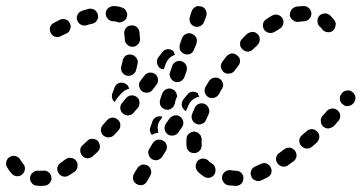

<svg xmlns="http://www.w3.org/2000/svg" viewBox="-35 -587 1190 632"><path d="M122 21Q126 19 129 15Q132 11 134 6Q135 1 134 -4Q133 -14 125 -20Q117 -27 106 -25Q103 -25 100 -25Q95 -25 91 -25Q80 -26 73 -19Q65 -13 64 -2Q63 8 70 16Q76 24 87 24Q93 25 100 25Q106 25 113 24Q118 24 122 21ZM766 1Q767 -4 765 -9Q763 -14 760 -17Q756 -21 752 -23Q747 -25 742 -25Q733 -25 724 -27Q714 -28 706 -22Q697 -15 696 -5Q695 0 697 5Q698 9 701 13Q704 17 708 20Q713 22 717 23Q729 24 741 25Q751 25 759 18Q766 11 766 1ZM451 -42Q447 -44 442 -45Q437 -46 432 -45Q427 -43 423 -40Q419 -37 417 -33Q410 -23 406 -15Q403 -11 403 -6Q402 -1 403 4Q405 9 408 13Q411 17 415 19Q424 24 434 22Q444 19 449 10Q453 2 459 -8Q465 -16 462 -26Q460 -37 451 -42ZM858 -17Q859 -22 859 -27Q858 -32 856 -36Q852 -45 842 -49Q832 -52 823 -47Q814 -43 805 -39Q796 -35 792 -26Q788 -16 792 -7Q794 -2 797 2Q801 5 806 7Q810 9 815 9Q820 9 825 7Q835 2 845 -3Q849 -5 853 -9Q856 -12 858 -17ZM671 -13Q673 -17 674 -22Q675 -27 674 -32Q673 -36 671 -41Q668 -45 664 -48Q657 -52 651 -58Q644 -65 634 -65Q623 -65 616 -58Q612 -54 611 -49Q609 -45 609 -40Q609 -35 611 -30Q613 -26 616 -22Q625 -13 636 -6Q644 0 655 -2Q665 -4 671 -13ZM216 -57Q210 -66 200 -67Q189 -69 181 -63Q173 -57 165 -51Q161 -49 158 -45Q155 -40 154 -36Q153 -31 154 -26Q155 -21 158 -17Q163 -8 174 -6Q184 -4 192 -10Q201 -15 211 -22Q219 -28 220 -39Q222 -49 216 -57ZM38 -13Q46 -20 47 -30Q48 -41 41 -48Q36 -54 32 -61Q30 -65 26 -68Q22 -72 17 -73Q12 -74 7 -74Q2 -73 -2 -71Q-11 -66 -14 -56Q-17 -46 -12 -37Q-5 -25 3 -16Q10 -8 20 -7Q31 -6 38 -13ZM936 -91Q933 -95 929 -97Q925 -100 920 -101Q915 -101 910 -100Q905 -99 901 -96Q893 -90 885 -84Q881 -82 878 -78Q875 -73 874 -68Q873 -64 874 -59Q875 -54 878 -50Q884 -41 894 -39Q905 -37 913 -43Q922 -49 931 -56Q939 -62 941 -72Q942 -82 936 -91ZM514 -108Q513 -112 510 -117Q507 -121 503 -123Q494 -129 484 -127Q474 -125 468 -116L457 -98Q454 -94 453 -89Q452 -84 454 -80Q455 -75 457 -71Q460 -67 464 -64Q473 -58 483 -60Q493 -63 499 -71L510 -89Q513 -93 514 -98Q515 -103 514 -108ZM294 -105Q294 -110 292 -114Q291 -119 287 -123Q280 -130 270 -130Q259 -131 252 -123Q244 -116 237 -109Q229 -102 229 -92Q229 -82 236 -74Q243 -66 253 -66Q263 -66 271 -73Q279 -80 286 -87Q290 -91 292 -95Q294 -100 294 -105ZM587 -89Q591 -86 596 -84Q601 -83 606 -83Q616 -84 623 -92Q629 -99 629 -110Q628 -118 629 -127Q629 -132 627 -137Q626 -142 622 -145Q619 -149 615 -151Q610 -153 605 -154Q595 -154 587 -147Q579 -141 579 -130Q578 -118 579 -106Q579 -101 581 -97Q584 -92 587 -89ZM1010 -153Q1003 -161 992 -162Q982 -162 974 -155Q967 -149 959 -142Q951 -135 950 -125Q950 -115 956 -107Q960 -103 964 -101Q969 -98 974 -98Q978 -98 983 -99Q988 -101 992 -104Q1000 -111 1008 -118Q1015 -125 1016 -135Q1017 -146 1010 -153ZM353 -193Q345 -200 335 -200Q325 -199 318 -192L304 -176Q297 -169 297 -158Q298 -148 305 -141Q309 -138 314 -136Q318 -134 323 -135Q328 -135 333 -137Q337 -139 341 -143L355 -158Q362 -166 361 -176Q361 -186 353 -193ZM558 -203Q554 -206 549 -207Q544 -208 539 -207Q534 -206 530 -203Q526 -201 523 -197L511 -180Q505 -171 507 -161Q509 -151 517 -145Q521 -142 526 -141Q531 -140 536 -141Q541 -142 545 -144Q549 -147 552 -151L564 -168Q570 -177 568 -187Q566 -197 558 -203ZM459 -155Q457 -162 460 -168L467 -188Q468 -193 472 -196Q475 -200 480 -202Q484 -204 489 -204Q494 -205 499 -203Q499 -203 499 -203Q499 -203 500 -203L493 -192Q487 -185 485 -176Q483 -167 485 -157Q485 -153 487 -150Q483 -150 479 -149Q471 -147 465 -143Q460 -148 459 -155ZM1085 -206Q1085 -211 1083 -215Q1080 -220 1077 -223Q1069 -230 1059 -230Q1048 -229 1041 -222Q1035 -214 1028 -207Q1020 -199 1021 -189Q1021 -179 1028 -171Q1032 -168 1036 -166Q1041 -164 1046 -164Q1051 -165 1056 -167Q1060 -169 1064 -172Q1071 -180 1078 -188Q1082 -191 1083 -196Q1085 -201 1085 -206ZM612 -179Q617 -177 622 -177Q627 -178 631 -180Q636 -182 639 -185Q642 -189 644 -194Q648 -202 652 -212Q654 -216 654 -221Q654 -226 652 -231Q650 -235 647 -239Q643 -243 639 -245Q629 -249 619 -245Q610 -241 606 -232Q601 -221 597 -211Q594 -201 598 -192Q602 -183 612 -179ZM409 -221 419 -232Q425 -240 424 -250Q424 -261 416 -267Q408 -274 397 -273Q387 -272 380 -264L371 -253L367 -248Q360 -240 361 -230Q362 -220 370 -213Q374 -210 379 -208Q383 -207 388 -207Q393 -208 398 -210Q402 -212 405 -216ZM611 -266Q616 -268 621 -268Q619 -273 617 -277Q617 -278 617 -279Q617 -280 616 -280Q616 -280 616 -280Q608 -286 598 -285Q587 -284 581 -275L568 -259Q565 -255 564 -250Q563 -245 563 -240Q564 -235 567 -231Q569 -227 573 -224Q574 -223 575 -222Q576 -222 577 -221Q581 -231 585 -240Q589 -249 595 -255Q602 -262 611 -266ZM507 -227Q503 -229 499 -232Q495 -236 493 -240Q491 -245 491 -250Q491 -255 492 -259L499 -279Q503 -289 512 -293Q521 -298 531 -294Q536 -292 540 -289Q543 -286 545 -281Q547 -278 547 -275Q548 -272 548 -268Q544 -263 543 -257Q541 -252 541 -247L539 -242Q536 -233 526 -228Q517 -224 507 -227ZM1125 -284Q1121 -287 1116 -289Q1111 -290 1107 -289Q1102 -289 1097 -286Q1093 -284 1090 -280L1089 -278Q1082 -270 1084 -259Q1085 -249 1094 -243Q1098 -240 1102 -238Q1107 -237 1112 -238Q1117 -239 1121 -241Q1126 -244 1129 -248L1130 -249Q1136 -258 1135 -268Q1133 -278 1125 -284ZM355 -313Q365 -317 375 -313Q381 -311 385 -306Q389 -301 390 -295Q383 -293 377 -290Q369 -285 363 -278L354 -268L350 -263Q345 -257 343 -251Q336 -256 334 -264Q332 -272 335 -280Q339 -289 342 -299Q346 -309 355 -313ZM651 -267Q655 -265 660 -264Q665 -264 670 -265Q674 -266 678 -269Q682 -272 685 -276Q690 -285 695 -294Q698 -298 699 -303Q700 -308 699 -312Q697 -317 695 -321Q692 -325 688 -328Q679 -333 669 -331Q659 -329 653 -320Q647 -311 642 -302Q637 -293 639 -283Q642 -273 651 -267ZM476 -343Q468 -349 457 -348Q447 -347 441 -339L428 -322Q421 -314 423 -304Q424 -294 432 -287Q440 -281 450 -282Q461 -283 467 -291L480 -308Q486 -316 485 -326Q484 -337 476 -343ZM526 -331Q528 -327 532 -323Q535 -320 540 -318Q550 -315 559 -319Q568 -324 572 -333L579 -353Q581 -358 580 -363Q580 -368 578 -372Q576 -377 572 -380Q569 -383 564 -385Q554 -389 545 -384Q535 -380 532 -370L525 -350Q523 -346 523 -341Q524 -336 526 -331ZM382 -338Q393 -336 401 -341Q410 -346 413 -356Q415 -367 418 -378Q420 -388 414 -396Q408 -405 398 -407Q388 -409 379 -404Q371 -398 369 -388Q367 -378 364 -368Q362 -358 367 -349Q372 -341 382 -338ZM702 -349Q706 -346 711 -345Q716 -344 721 -345Q726 -345 730 -348Q734 -350 737 -354Q743 -362 749 -370Q756 -378 755 -389Q754 -399 745 -405Q737 -412 727 -411Q717 -409 710 -401Q704 -393 697 -384Q691 -376 692 -366Q694 -356 702 -349ZM535 -404Q538 -406 541 -407Q539 -410 538 -413Q537 -416 536 -419Q535 -419 535 -419Q534 -420 534 -420Q526 -426 515 -425Q505 -423 499 -415L486 -398Q480 -390 482 -380Q483 -370 491 -363Q494 -361 497 -360Q501 -359 504 -359L511 -378Q514 -386 520 -393Q526 -400 535 -404ZM558 -422Q560 -418 564 -414Q568 -411 573 -409Q582 -406 592 -410Q601 -415 604 -425L612 -444Q613 -449 613 -454Q613 -459 611 -463Q608 -468 605 -471Q601 -474 596 -476Q587 -480 577 -475Q568 -471 564 -461L557 -441Q556 -437 556 -432Q556 -427 558 -422ZM763 -425Q770 -418 780 -417Q791 -417 798 -425Q805 -432 812 -438Q820 -446 820 -456Q821 -466 814 -474Q810 -477 806 -480Q801 -482 796 -482Q791 -482 787 -480Q782 -479 778 -475Q770 -468 763 -460Q755 -453 755 -443Q755 -432 763 -425ZM401 -433Q412 -433 419 -441Q426 -448 426 -459Q425 -471 424 -482Q422 -493 414 -499Q405 -505 395 -503Q385 -502 379 -494Q373 -485 374 -475Q375 -467 376 -457Q376 -447 384 -440Q391 -433 401 -433ZM195 -510Q191 -520 181 -523Q171 -526 162 -522L143 -512Q134 -508 130 -498Q127 -488 132 -479Q136 -470 146 -466Q156 -463 165 -468L184 -477Q193 -481 196 -491Q200 -501 195 -510ZM831 -509Q830 -504 831 -499Q831 -494 834 -490Q840 -481 850 -479Q860 -477 869 -482Q877 -487 885 -492Q894 -497 897 -507Q900 -517 895 -526Q890 -535 880 -538Q870 -541 861 -536Q852 -531 842 -524Q838 -522 835 -518Q832 -514 831 -509ZM1039 -482Q1049 -479 1058 -484Q1067 -490 1069 -500Q1072 -510 1067 -519Q1067 -519 1066 -519Q1065 -522 1062 -525Q1057 -531 1052 -536Q1044 -543 1034 -543Q1023 -542 1016 -535Q1009 -527 1010 -517Q1010 -506 1018 -499Q1021 -497 1022 -495Q1022 -495 1022 -495Q1022 -495 1023 -495Q1023 -494 1023 -494Q1023 -494 1023 -494Q1023 -494 1023 -493Q1023 -493 1024 -493Q1029 -484 1039 -482ZM598 -555 599 -556Q602 -560 606 -563Q610 -566 615 -567Q620 -567 625 -566Q630 -566 634 -563Q641 -558 644 -550Q646 -542 644 -534L637 -516Q634 -506 624 -501Q615 -497 605 -500Q595 -504 591 -513Q587 -523 590 -532L594 -545Q595 -547 596 -550Q597 -552 598 -555ZM287 -539Q286 -544 283 -548Q280 -552 276 -555Q272 -557 267 -558Q262 -559 257 -558Q246 -555 236 -552Q231 -550 227 -547Q223 -544 221 -540Q218 -535 218 -530Q217 -525 219 -521Q222 -511 231 -506Q240 -501 250 -504Q259 -507 269 -509Q279 -511 284 -520Q290 -529 287 -539ZM320 -525Q313 -532 313 -543Q313 -548 315 -552Q317 -557 321 -560Q325 -564 329 -565Q334 -567 339 -567Q354 -567 367 -562Q377 -559 381 -549Q386 -540 382 -530Q381 -527 380 -525Q378 -522 376 -520Q375 -520 375 -520Q372 -518 369 -516Q364 -514 360 -513Q355 -513 350 -515Q345 -517 338 -517Q327 -517 320 -525ZM924 -554Q921 -550 920 -545Q919 -541 919 -536Q921 -526 930 -520Q938 -514 948 -515Q958 -517 965 -517Q975 -517 982 -524Q990 -532 990 -542Q990 -552 982 -560Q975 -567 965 -567Q953 -567 940 -565Q935 -564 931 -561Q926 -558 924 -554Z"/></svg>

Font: FRB American Cursive Guidelines Dashed Black
Style: Bold Italic
Weight: 900
Italic angle: -25°
Version: Version 2.0;Modular Font Editor K font №1